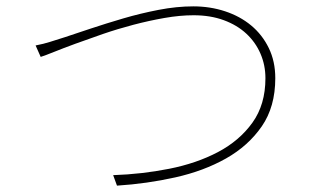

<svg xmlns="http://www.w3.org/2000/svg" viewBox="-20 -618 996 604"><path d="M92 -475Q118 -480 136.5 -486Q155 -492 184 -501Q217 -512 265 -528Q313 -544 367.5 -560Q422 -576 479 -587Q536 -598 588 -598Q641 -598 688 -582.5Q735 -567 770 -538Q805 -509 825.5 -467Q846 -425 846 -372Q846 -282 803.5 -220.5Q761 -159 691 -119.5Q621 -80 531.5 -60Q442 -40 348 -34L336 -67Q426 -70 512 -87Q598 -104 665.5 -139.5Q733 -175 774 -232Q815 -289 815 -372Q815 -413 799.5 -449Q784 -485 755 -512Q726 -539 684 -554.5Q642 -570 589 -570Q546 -570 497.5 -561.5Q449 -553 399.5 -540Q350 -527 303.5 -511Q257 -495 217.5 -480.5Q178 -466 149.5 -454.5Q121 -443 108 -439Z"/></svg>

Font: Kinto Sans Thin
Style: Regular
Weight: 100
Designer: Authors: Ryoko NISHIZUKA  (kana & ideographs); Paul D. Hunt (Latin, Greek & Cyrillic); Wenlong ZHANG  (bopomofo); Sandol
Foundry: Adobe Systems Incorporated, ookami Inc.
Version: Version 0.001